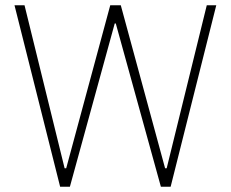

<svg xmlns="http://www.w3.org/2000/svg" viewBox="-20 -708 875 728"><path d="M208 0 35 -688H73L225 -70H231L398 -688H438L606 -70H612L764 -688H800L627 0H590L419 -619H415L245 0Z"/></svg>

Font: Saira Thin SemiCondensed
Style: Regular
Weight: 100
Width: 4
Version: Version 1.101